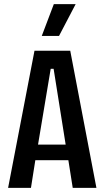

<svg xmlns="http://www.w3.org/2000/svg" viewBox="-20 -904 502 924"><path d="M19 0 146 -660H318L444 0H330L309 -133H150L129 0ZM224 -573 163 -208H296L238 -573ZM264 -731H181L239 -884H344Z"/></svg>

Font: Bricolage Grotesque 10pt Condensed Medium
Style: Regular
Weight: 500
Width: 3
Designer: Mathieu Triay
Foundry: Atelier Triay
Version: Version 1.000; ttfautohint (v1.8.4.7-5d5b);gftools[0.9.32]